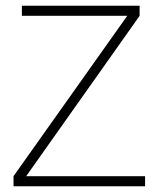

<svg xmlns="http://www.w3.org/2000/svg" viewBox="-20 -647 548 667"><path d="M484 -35V0H27V-35L422 -592H56V-627H465V-592L71 -35Z"/></svg>

Font: Blinker ExtraLight
Style: Regular
Weight: 200
Designer: Juergen Huber
Foundry: supertype
Version: Version 1.017;hotconv 1.0.117;makeotfexe 2.5.65602